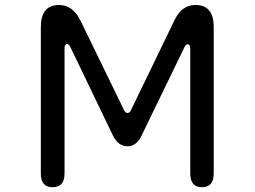

<svg xmlns="http://www.w3.org/2000/svg" viewBox="-20 -742 1040 783"><path d="M146.5 -34.2V-631.8Q146.5 -721.7 220.7 -721.7Q276.4 -721.7 307.6 -659.2L486.3 -292Q492.2 -281.2 500 -281.2Q508.8 -281.2 513.7 -292L691.4 -659.2Q720.7 -721.7 777.3 -721.7Q851.6 -721.7 851.6 -631.8V-34.2Q851.6 21.5 803.7 21.5Q755.9 21.5 755.9 -34.2V-544.9Q755.9 -552.7 752.9 -557.1Q750 -561.5 746.1 -561.5Q738.3 -561.5 732.4 -549.8L556.6 -187.5Q536.1 -145.5 500 -145.5Q462.9 -145.5 441.4 -187.5L266.6 -550.8Q260.7 -562.5 252.9 -562.5Q249 -562.5 246.1 -558.1Q243.2 -553.7 243.2 -545.9V-34.2Q243.2 21.5 194.3 21.5Q146.5 21.5 146.5 -34.2Z"/></svg>

Font: KTXP_ComRound
Style: Medium
Weight: 500
Version: Version 1.01;May 16, 2022;FontCreator 13.0.0.2683 64-bit